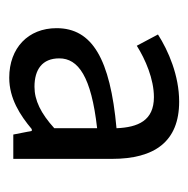

<svg xmlns="http://www.w3.org/2000/svg" viewBox="-16 -834 417 426"><g transform="rotate(90 193.0 -620.5)"><path d="M152 -432C198 -432 235 -456 266 -482H270L278 -441H332V-660C332 -754 294 -809 205 -809C147 -809 92 -785 56 -762L81 -715C111 -734 155 -753 195 -753C247 -753 262 -718 264 -670C110 -656 42 -616 42 -537C42 -474 86 -432 152 -432ZM172 -488C134 -488 109 -505 109 -543C109 -585 149 -614 264 -627V-532C231 -502 202 -488 172 -488Z"/></g></svg>

Font: Noto Sans Mono CJK SC
Style: Regular
Weight: 400
Designer: Ryoko NISHIZUKA 西塚涼子 (kana, bopomofo & ideographs); Paul D. Hunt (Latin, Greek & Cyrillic); Sandoll Communications 산돌커뮤니
Foundry: Adobe
Version: Version 2.004;hotconv 1.0.118;makeotfexe 2.5.65603